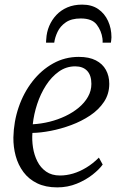

<svg xmlns="http://www.w3.org/2000/svg" viewBox="-20 -802 529 832"><path d="M425 -89Q410.5 -68.5 381.5 -45.5Q352.5 -22.5 313 -6.2Q273.5 10 228 10Q177.5 10 141 -7.8Q104.5 -25.5 81.5 -56.5Q58.5 -87.5 48 -126.2Q37.5 -165 38 -206.5Q39.5 -275 61 -337.8Q82.5 -400.5 120.8 -449.5Q159 -498.5 210 -527Q261 -555.5 321.5 -555.5Q366 -555.5 395.2 -540.5Q424.5 -525.5 439 -499Q453.5 -472.5 453.5 -439Q453.5 -395 430.8 -360.8Q408 -326.5 370.5 -301.5Q333 -276.5 288.5 -260Q244 -243.5 199.8 -235Q155.5 -226.5 120.5 -226Q118 -195 123 -162.8Q128 -130.5 141.8 -103Q155.5 -75.5 179.8 -58.5Q204 -41.5 240 -41.5Q268 -41.5 296.8 -50Q325.5 -58.5 354 -75.8Q382.5 -93 408.5 -119ZM306 -514.5Q267 -514.5 235 -491.8Q203 -469 179.2 -432Q155.5 -395 141 -350.8Q126.5 -306.5 122 -263.5Q158.5 -265.5 194.8 -274.5Q231 -283.5 263.5 -299Q296 -314.5 321.2 -335.5Q346.5 -356.5 361.2 -382.5Q376 -408.5 376 -438.5Q376 -475.5 357.8 -495Q339.5 -514.5 306 -514.5ZM179.5 -617Q179.5 -621 179.8 -625Q180 -629 180.5 -633Q182 -662.5 193.2 -689.2Q204.5 -716 224.2 -737Q244 -758 272 -770Q300 -782 336 -782Q377.5 -782 405.5 -762.8Q433.5 -743.5 448.2 -711.2Q463 -679 463 -640.5Q463 -635 462 -628Q461 -621 460.5 -617H424.5Q424.5 -620.5 424.8 -624.8Q425 -629 424 -635Q419.5 -668.5 399.2 -695.2Q379 -722 330 -722Q289.5 -722 265.2 -705.2Q241 -688.5 229.5 -664.2Q218 -640 215 -617Z"/></svg>

Font: Merriweather 48pt Light
Style: Italic
Weight: 300
Italic angle: -7.8°
Version: Version 2.101